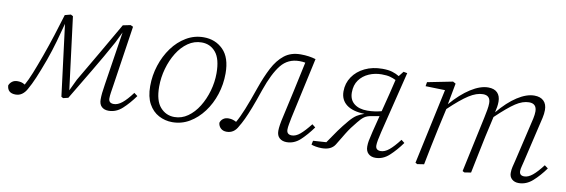

<svg xmlns="http://www.w3.org/2000/svg" viewBox="-44 -791 3226 1095"><g transform="rotate(10 1569.0 -243.0)"><path d="M66 13Q19 13 16 -31Q21 -45 33.5 -54.5Q46 -64 65 -64Q75 -64 85 -62Q95 -60 108 -52Q125 -82 143 -127Q161 -172 183 -233Q206 -297 226.5 -361Q247 -425 264 -482L298 -491L311 -484L364 -64L396 -131Q447 -217 498 -305.5Q549 -394 600 -482L644 -491L659 -484L607 -138Q603 -113 600 -93Q597 -73 597 -59Q597 -31 627 -31Q650 -31 675 -51Q700 -71 732 -114L752 -99Q719 -53 683.5 -20.5Q648 12 604 12Q579 12 564 -2Q549 -16 549 -44Q549 -62 551 -81.5Q553 -101 558 -132L606 -442L575 -378Q525 -287 472 -198.5Q419 -110 366 -21L337 -14L326 -20L274 -433Q261 -383 245 -326.5Q229 -270 209 -214Q184 -146 166 -103.5Q148 -61 130 -30Q119 -10 103 1.5Q87 13 66 13Z M973 13Q931 13 894.5 -6.5Q858 -26 836 -66Q814 -106 814 -168Q814 -230 833 -288.5Q852 -347 886 -393.5Q920 -440 966.5 -467.5Q1013 -495 1067 -495Q1135 -495 1180 -450Q1225 -405 1225 -313Q1225 -250 1206 -191.5Q1187 -133 1152.5 -87Q1118 -41 1072.5 -14Q1027 13 973 13ZM980 -18Q1022 -18 1057.5 -43Q1093 -68 1119 -110Q1145 -152 1159.5 -203Q1174 -254 1174 -305Q1174 -388 1142.5 -426Q1111 -464 1061 -464Q1018 -464 982 -439Q946 -414 920 -372Q894 -330 879.5 -278.5Q865 -227 865 -174Q865 -93 898 -55.5Q931 -18 980 -18Z M1288 13Q1267 13 1254 1Q1241 -11 1239 -30Q1243 -45 1255.5 -54.5Q1268 -64 1287 -64Q1301 -64 1312 -60.5Q1323 -57 1332 -52Q1350 -83 1370.5 -133.5Q1391 -184 1419 -265Q1442 -331 1469 -383Q1496 -435 1534 -465Q1572 -495 1629 -495Q1677 -495 1716 -483L1639 -131Q1635 -110 1631.5 -91.5Q1628 -73 1628 -60Q1628 -31 1658 -31Q1681 -31 1705.5 -51.5Q1730 -72 1763 -114L1782 -99Q1749 -53 1714 -20.5Q1679 12 1635 12Q1610 12 1594 -2Q1578 -16 1578 -44Q1578 -73 1591 -128L1625 -281L1662 -453Q1647 -456 1628 -456Q1562 -456 1522 -406.5Q1482 -357 1447 -256Q1425 -191 1408.5 -148.5Q1392 -106 1379 -78.5Q1366 -51 1353 -30Q1331 13 1288 13Z M1953 -332Q1953 -290 1981 -267.5Q2009 -245 2057 -245Q2079 -245 2099.5 -248Q2120 -251 2139 -256L2147 -287Q2158 -327 2167 -366Q2176 -405 2186 -445Q2170 -453 2151.5 -458Q2133 -463 2103 -463Q2064 -463 2029.5 -448Q1995 -433 1974 -404Q1953 -375 1953 -332ZM1778 1 1783 -22 1859 -27Q1887 -69 1910.5 -101.5Q1934 -134 1962 -167Q1984 -193 2003 -205Q2022 -217 2045 -224Q1976 -226 1940.5 -253.5Q1905 -281 1905 -330Q1905 -377 1930.5 -414.5Q1956 -452 2000.5 -473.5Q2045 -495 2102 -495Q2137 -495 2159.5 -488Q2182 -481 2200 -470L2223 -499L2245 -495L2157 -138Q2143 -81 2143 -59Q2143 -44 2151 -37.5Q2159 -31 2172 -31Q2196 -31 2221 -51.5Q2246 -72 2279 -115L2298 -100Q2265 -54 2229 -21Q2193 12 2149 12Q2124 12 2108.5 -2.5Q2093 -17 2093 -44Q2093 -61 2096 -77Q2099 -93 2108 -131L2132 -226L2091 -219Q2062 -215 2046 -203.5Q2030 -192 2012 -169Q1980 -131 1958 -95Q1936 -59 1915 -24Q1893 11 1839 11Q1821 11 1804 8Q1787 5 1778 1Z M2979 12Q2955 12 2940 -1.5Q2925 -15 2925 -37Q2925 -56 2929 -72.5Q2933 -89 2939 -113L2986 -314Q2993 -342 2998 -365.5Q3003 -389 3003 -406Q3003 -452 2959 -452Q2922 -452 2881 -425Q2840 -398 2773 -334L2746 -214Q2735 -161 2724 -107.5Q2713 -54 2702 0L2664 6L2653 0L2722 -322Q2727 -346 2731 -368Q2735 -390 2735 -407Q2735 -452 2692 -452Q2655 -452 2611 -424Q2567 -396 2500 -332L2474 -215Q2462 -161 2451.5 -107.5Q2441 -54 2430 0L2391 6L2380 0L2474 -437L2361 -440L2365 -464L2511 -493L2527 -484L2504 -361Q2559 -425 2614 -460Q2669 -495 2715 -495Q2750 -495 2768 -476.5Q2786 -458 2786 -425Q2786 -410 2783.5 -394.5Q2781 -379 2777 -362Q2831 -427 2884 -461Q2937 -495 2982 -495Q3017 -495 3036 -476.5Q3055 -458 3055 -424Q3055 -402 3049.5 -378Q3044 -354 3037 -325L2989 -120Q2985 -102 2980.5 -85.5Q2976 -69 2976 -57Q2976 -31 3004 -31Q3027 -31 3052 -51.5Q3077 -72 3109 -114L3129 -99Q3096 -53 3059.5 -20.5Q3023 12 2979 12Z"/></g></svg>

Font: Source Serif 4 SmText Light
Style: Italic
Weight: 300
Italic angle: -12°
Designer: Frank Grießhammer
Foundry: Adobe
Version: Version 4.005;hotconv 1.1.0;makeotfexe 2.6.0